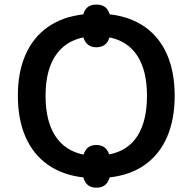

<svg xmlns="http://www.w3.org/2000/svg" viewBox="-20 -785 862 856"><path d="M351.6 5.9Q258.8 -4.4 193.1 -50.8Q127.4 -97.2 93.5 -175.3Q59.6 -253.4 59.6 -358.9Q59.6 -463.4 93.8 -541Q127.9 -618.7 193.4 -664.6Q258.8 -710.4 351.6 -721.2Q357.9 -744.1 372.3 -754.4Q386.7 -764.6 410.2 -764.6Q433.1 -764.6 447.5 -754.2Q461.9 -743.7 468.8 -721.2Q562 -710.4 627 -664.3Q691.9 -618.2 725.3 -540.5Q758.8 -462.9 758.8 -357.9Q758.8 -252.9 725.1 -174.8Q691.4 -96.7 626.2 -50.5Q561 -4.4 468.8 5.9Q456.1 51.8 410.2 51.8Q386.7 51.8 372.3 40.5Q357.9 29.3 351.6 5.9ZM409.2 -138.7Q452.6 -138.7 466.8 -96.7Q551.3 -112.8 593.3 -179.7Q635.3 -246.6 635.3 -357.9Q635.3 -469.7 592.5 -535.9Q549.8 -602.1 467.8 -618.2Q461.9 -596.2 446.8 -585.2Q431.6 -574.2 409.2 -574.2Q365.7 -574.2 351.6 -618.2Q269.5 -601.6 226.3 -535.4Q183.1 -469.2 183.1 -357.9Q183.1 -246.1 226.3 -179.2Q269.5 -112.3 352.5 -95.7Q366.2 -138.7 409.2 -138.7Z"/></svg>

Font: Viking Open Sans Light
Style: Bold
Weight: 600
Foundry: Ascender Corporation
Version: Version 2.001